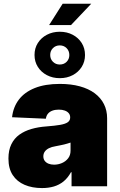

<svg xmlns="http://www.w3.org/2000/svg" viewBox="-20 -980 629 1010"><path d="M201.2 9.3Q148.9 9.3 109.1 -7.8Q69.3 -24.9 46.9 -59.1Q24.4 -93.3 24.4 -146Q24.4 -189.9 39.6 -220.9Q54.7 -252 81.8 -271.5Q108.9 -291 145.3 -301.5Q181.6 -312 223.6 -314.9Q269 -318.4 296.6 -323.2Q324.2 -328.1 336.7 -337.2Q349.1 -346.2 349.1 -361.3V-363.3Q349.1 -375.5 341.6 -384.5Q334 -393.6 320.8 -398.4Q307.6 -403.3 289.1 -403.3Q270 -403.3 255.6 -397.9Q241.2 -392.6 232.4 -382.1Q223.6 -371.6 221.2 -355.5L43.5 -363.3Q49.3 -416.5 79.1 -455.8Q108.9 -495.1 162.8 -516.8Q216.8 -538.6 294.9 -538.6Q353.5 -538.6 399.9 -525.9Q446.3 -513.2 478.3 -489.3Q510.3 -465.3 526.9 -432.1Q543.5 -398.9 543.5 -357.9V0H356.4V-74.2H353.5Q336.4 -43.5 314 -25.4Q291.5 -7.3 263.4 1Q235.4 9.3 201.2 9.3ZM264.6 -113.8Q286.1 -113.8 305.9 -122.3Q325.7 -130.9 338.4 -147.2Q351.1 -163.6 351.1 -187.5V-230Q343.3 -227.5 335 -224.9Q326.7 -222.2 317.1 -220Q307.6 -217.8 296.6 -215.6Q285.6 -213.4 272.9 -210.9Q251.5 -207.5 237.1 -200.2Q222.7 -192.9 215.3 -182.1Q208 -171.4 208 -157.7Q208 -143.6 215.3 -133.8Q222.7 -124 235.4 -118.9Q248 -113.8 264.6 -113.8ZM238.3 -848.1 309.6 -960.4H460L353.5 -848.1ZM294.4 -568.8Q256.8 -568.8 226.6 -584.7Q196.3 -600.6 179 -628.2Q161.6 -655.8 161.6 -690.9Q161.6 -726.1 179 -753.7Q196.3 -781.2 226.6 -797.1Q256.8 -813 294.4 -813Q332.5 -813 362.5 -797.1Q392.6 -781.2 409.9 -753.7Q427.2 -726.1 427.2 -690.4Q427.2 -655.8 409.9 -628.2Q392.6 -600.6 362.5 -584.7Q332.5 -568.8 294.4 -568.8ZM294.4 -640.6Q316.4 -640.6 330.6 -655Q344.7 -669.4 344.7 -690.4Q344.7 -712.4 330.3 -726.8Q315.9 -741.2 294.4 -741.2Q272.9 -741.2 258.5 -726.8Q244.1 -712.4 244.1 -690.9Q244.1 -669.4 258.5 -655Q272.9 -640.6 294.4 -640.6Z"/></svg>

Font: Inter 24pt Black
Style: Regular
Weight: 900
Designer: Rasmus Andersson
Foundry: rsms
Version: Version 4.001;git-66647c0bb